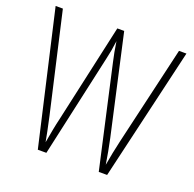

<svg xmlns="http://www.w3.org/2000/svg" viewBox="-126 -843 980 971"><g transform="rotate(20 364.0 -357.0)"><path d="M716 -714 549 0H504L382 -545Q376 -572 371.5 -595Q367 -618 362 -652Q358 -621 354 -599Q350 -577 344 -551L222 0H176L12 -714H51L173 -181Q183 -136 189.5 -103.5Q196 -71 200 -49Q206 -84 213 -120.5Q220 -157 226 -181L344 -714H381L500 -181Q508 -143 513.5 -113.5Q519 -84 525 -46Q531 -82 537.5 -114Q544 -146 552 -181L676 -714Z"/></g></svg>

Font: Noto Sans Sinhala Condensed ExtraLight
Style: Regular
Weight: 200
Width: 3
Designer: Jelle Bosma - Monotype Design Team
Foundry: Monotype Imaging Inc.
Version: Version 2.006; ttfautohint (v1.8.4.7-5d5b)